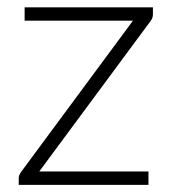

<svg xmlns="http://www.w3.org/2000/svg" viewBox="-20 -518 484 538"><path d="M408.5 -497.5V-477.5Q408.5 -467 401.5 -458.5L90 -37.5H396V0H32.5V-19Q32.5 -27.5 40 -37.5L352.5 -460H49V-497.5Z"/></svg>

Font: LatoLatin Light
Style: Regular
Weight: 300
Designer: Lukasz Dziedzic with Adam Twardoch and Botio Nikoltchev
Foundry: tyPoland Lukasz Dziedzic
Version: Version 2.015; 2015-08-06; http://www.latofonts.com/